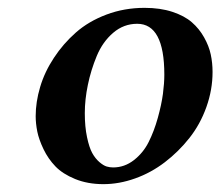

<svg xmlns="http://www.w3.org/2000/svg" viewBox="-20 -464 567 494"><path d="M271 -33.2Q300.3 -33.2 324.5 -52Q348.6 -70.8 362.5 -98.6Q376.5 -126.5 386 -160.6Q395.5 -194.8 399.2 -222.4Q402.8 -250 402.8 -272Q402.8 -402.8 333 -402.8Q298.3 -402.8 271.2 -379.6Q244.1 -356.4 229 -320.1Q213.9 -283.7 206.1 -245.8Q198.2 -208 198.2 -172.9Q198.2 -137.7 203.9 -111.1Q209.5 -84.5 217.3 -70.3Q225.1 -56.2 235.6 -47.1Q246.1 -38.1 254.4 -35.6Q262.7 -33.2 271 -33.2ZM71.8 -165Q71.8 -201.7 83.3 -240.2Q94.7 -278.8 118.7 -315.2Q142.6 -351.6 175.3 -380.4Q208 -409.2 253.9 -426.5Q299.8 -443.8 352.1 -443.8Q392.1 -443.8 423.3 -433.6Q454.6 -423.3 473.6 -406.7Q492.7 -390.1 505.1 -367.9Q517.6 -345.7 522.2 -324Q526.9 -302.2 526.9 -278.8Q526.9 -232.9 511 -188.5Q495.1 -144 467.3 -108.9Q439.5 -73.7 404.1 -46.6Q368.7 -19.5 327.6 -4.9Q286.6 9.8 246.1 9.8Q205.6 9.8 173.3 -3.4Q141.1 -16.6 122.6 -35.9Q104 -55.2 92 -80.1Q80.1 -105 75.9 -125.7Q71.8 -146.5 71.8 -165Z"/></svg>

Font: Linux Libertine
Style: Bold Italic
Weight: 700
Italic angle: -11.5°
Designer: Philipp H. Poll
Foundry: Philipp H. Poll
Version: Version 4.0.5